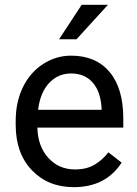

<svg xmlns="http://www.w3.org/2000/svg" viewBox="-20 -770 570 800"><path d="M287.6 9.8Q180.2 9.8 112.8 -60.8Q45.4 -131.3 45.4 -249.5V-266.1Q45.4 -344.7 75.4 -406.5Q105.5 -468.3 159.4 -503.2Q213.4 -538.1 276.4 -538.1Q379.4 -538.1 436.5 -470.2Q493.7 -402.3 493.7 -275.9V-238.3H135.7Q137.7 -160.2 181.4 -112.1Q225.1 -64 292.5 -64Q340.3 -64 373.5 -83.5Q406.7 -103 431.6 -135.3L486.8 -92.3Q420.4 9.8 287.6 9.8ZM276.4 -463.9Q221.7 -463.9 184.6 -424.1Q147.5 -384.3 138.7 -312.5H403.3V-319.3Q399.4 -388.2 366.2 -426Q333 -463.9 276.4 -463.9ZM320.3 -750H429.7L298.8 -606.4H226.1Z"/></svg>

Font: APIMedia Roboto
Style: Regular
Weight: 400
Designer: Google
Version: Version 2.137; 2017